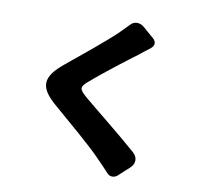

<svg xmlns="http://www.w3.org/2000/svg" viewBox="-91 -904 1162 1072"><g transform="rotate(10 490.0 -367.5)"><path d="M667 -764 643 -785C616 -809 582 -807 563 -784C547 -767 529 -749 512 -732C446 -669 319 -566 241 -502C137 -417 131 -358 231 -272C320 -195 462 -75 515 -18C538 5 560 28 582 52C600 72 624 72 644 54L681 20L702 1C732 -26 732 -61 703 -87C600 -178 451 -295 395 -343C348 -385 346 -394 394 -435C456 -489 578 -583 640 -629C657 -643 677 -659 699 -675C722 -693 723 -714 704 -732Z"/></g></svg>

Font: GenSenRounded2 TW H
Style: Regular
Weight: 900
Version: Version 2.100;PS 2.1;hotconv 16.6.51;makeotf.lib2.5.65220 DE